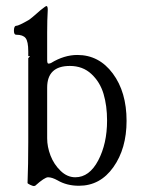

<svg xmlns="http://www.w3.org/2000/svg" viewBox="-20 -608 479 640"><path d="M243.2 11.2Q202.6 11.2 171.9 -6.8Q153.3 -17.1 140.1 -17.1Q128.9 -17.1 97.2 11.2Q96.7 11.2 95 11.7Q93.3 12.2 92.8 12.2Q89.4 12.2 80.6 8.1Q71.8 3.9 71.8 2Q74.2 -58.1 74.2 -134.8V-414.1L80.1 -420.9H74.2V-437Q74.2 -469.7 65.4 -481Q56.6 -492.2 34.2 -492.2Q25.9 -492.2 26.4 -507.1Q26.9 -522 34.2 -522Q42 -522 75.2 -541Q84 -546.4 115.2 -574.2Q132.3 -587.9 134.8 -587.9Q139.2 -587.9 139.2 -575.2Q137.2 -541 137.2 -500V-409.2Q137.2 -396 141.1 -396Q146 -396 149.9 -397.9Q193.8 -424.8 237.8 -424.8Q310.1 -424.8 356 -363Q401.9 -301.3 401.9 -205.1Q401.9 -112.8 357.9 -50.8Q314 11.2 243.2 11.2ZM231 -17.1Q277.8 -17.1 307.4 -73.2Q336.9 -129.4 336.9 -206.1Q336.9 -255.4 325.2 -294.9Q313.5 -334.5 284.7 -361.3Q255.9 -388.2 212.9 -388.2Q137.2 -388.2 137.2 -315.9V-147Q137.2 -118.7 148.4 -89.4Q159.7 -60.1 181.9 -38.6Q204.1 -17.1 231 -17.1Z"/></svg>

Font: Junicode SmCond Light
Style: Regular
Weight: 300
Width: 4
Designer: Peter S. Baker
Version: Version 2.206